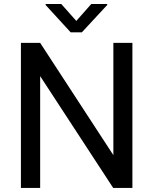

<svg xmlns="http://www.w3.org/2000/svg" viewBox="-20 -921 753 941"><path d="M628.9 0H534.7L176.8 -547.9V0H82.5V-710.9H176.8L535.6 -160.6V-710.9H628.9ZM354 -818.4 427.2 -901.4H505.4V-896.5L381.3 -762.7H326.2L203.6 -896.5V-901.4H280.3Z"/></svg>

Font: RobotoInd
Style: Regular
Weight: 400
Designer: Google
Version: Version 2.001101; 2014